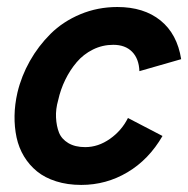

<svg xmlns="http://www.w3.org/2000/svg" viewBox="-20 -518 537 548"><path d="M211.9 9.8Q172.4 9.8 140.1 -0.5Q107.9 -10.7 85.7 -28.8Q63.5 -46.9 48.6 -71.5Q33.7 -96.2 27.3 -125.7Q21 -155.3 21.5 -187.5Q22 -219.7 29.8 -253.9Q41 -300.8 65.2 -343.8Q89.4 -386.7 124.5 -421.6Q159.7 -456.5 209.2 -477.3Q258.8 -498 314.9 -498Q390.6 -498 438.2 -459.5Q485.8 -420.9 497.1 -349.1L377.9 -314.9Q376.5 -350.6 356.9 -370.4Q337.4 -390.1 303.2 -390.1Q272.5 -390.1 245.4 -376.7Q218.3 -363.3 199 -340.6Q179.7 -317.9 166.3 -290.3Q152.8 -262.7 146 -231.9Q138.7 -206.5 139.9 -182.4Q141.1 -158.2 148.4 -139.6Q155.8 -121.1 175 -109.6Q194.3 -98.1 223.1 -98.1Q260.3 -98.1 293.7 -121.6Q327.1 -145 345.2 -181.2L443.8 -129.9Q404.8 -62.5 344 -26.4Q283.2 9.8 211.9 9.8Z"/></svg>

Font: HK Grotesk Legacy
Style: Bold Italic
Weight: 700
Italic angle: -13°
Designer: Alfredo Marco Pradil
Foundry: Hanken Design Co.
Version: Version 2.022;PS 002.022;hotconv 1.0.88;makeotf.lib2.5.64775